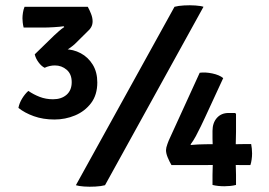

<svg xmlns="http://www.w3.org/2000/svg" viewBox="-20 -709 1031 735"><path d="M254.5 -394.5Q254.5 -425.5 235.2 -442Q216 -458.5 190 -458.5Q180 -458.5 170 -456.2Q160 -454 151 -449.5Q138.5 -455.5 127.5 -470.5Q116.5 -485.5 113 -501Q141 -509.5 171.2 -515Q201.5 -520.5 227 -520.5Q260.5 -520.5 289 -505.2Q317.5 -490 335 -461.5Q352.5 -433 352.5 -393.5Q352.5 -346 328.8 -314.5Q305 -283 267.5 -267.2Q230 -251.5 188.5 -251.5Q145 -251.5 109.5 -264.2Q74 -277 50.5 -296Q54 -314.5 64.8 -332Q75.5 -349.5 88.5 -361Q108 -347.5 131.8 -338.2Q155.5 -329 183 -329Q215 -329 234.8 -346.2Q254.5 -363.5 254.5 -394.5ZM266 -540Q250 -525.5 221.8 -509Q193.5 -492.5 165.5 -483L113 -501L187.5 -573.5Q195.5 -581 206 -590.2Q216.5 -599.5 226 -605.5L223.5 -608.5Q211 -606.5 187 -605Q163 -603.5 147.5 -603.5H70.5Q68 -613.5 67 -622.8Q66 -632 66 -639Q66 -648.5 67.8 -660.2Q69.5 -672 74 -683H316Q322.5 -671.5 328.5 -656.2Q334.5 -641 334.5 -627.5Q334.5 -615 329.2 -605.5Q324 -596 313 -586.5ZM648 -683Q662.5 -687 684.8 -688.2Q707 -689.5 728.2 -688Q749.5 -686.5 759 -683L382 0Q367.5 4 345 5.2Q322.5 6.5 301.8 5Q281 3.5 270.5 0ZM636.5 -77Q628.5 -90.5 622 -106.2Q615.5 -122 615.5 -134Q615.5 -143 620.8 -157.5Q626 -172 630 -180L744.5 -430.5Q766 -433.5 793 -427.8Q820 -422 834.5 -410L764.5 -258.5Q758.5 -245.5 749.2 -226.2Q740 -207 729.8 -188Q719.5 -169 709.5 -156L711 -154Q724 -155.5 738.5 -156Q753 -156.5 766 -156.8Q779 -157 785 -157H883Q890.5 -157 899.2 -157.2Q908 -157.5 915.5 -157.5H941.5Q943 -150 944 -140.2Q945 -130.5 945 -121.5Q945 -110 943.2 -97.8Q941.5 -85.5 938.5 -77H913.5Q907 -77 897.8 -77.2Q888.5 -77.5 882.5 -77.5H794.5Q787 -77.5 774.5 -77.2Q762 -77 752 -77ZM793.5 -39.5Q793.5 -50 794 -59.5Q794.5 -69 794.5 -77.5V-145Q794.5 -150.5 794 -161.2Q793.5 -172 793.5 -178V-208Q793.5 -238.5 810.2 -257.5Q827 -276.5 855 -276.5H880L883.5 -273V-204.5Q883.5 -193.5 883 -180.5Q882.5 -167.5 882.5 -157V-77.5Q882.5 -69 883 -59.5Q883.5 -50 883.5 -39.5V-1Q874 1.5 862 2.8Q850 4 839 4Q827.5 4 815.5 2.8Q803.5 1.5 793.5 -1Z"/></svg>

Font: Signika Light Medium
Style: Regular
Weight: 500
Version: Version 2.003;gftools[0.9.32]